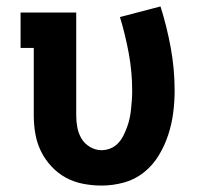

<svg xmlns="http://www.w3.org/2000/svg" viewBox="-20 -569 640 597"><path d="M296 8Q267 8 238.5 2.5Q210 -3 185 -16.5Q160 -30 140 -51.5Q120 -73 107.5 -98.5Q95 -124 90 -152.5Q85 -181 85 -210V-420H44V-530H217V-210Q217 -191 220.5 -172.5Q224 -154 233.5 -138Q243 -122 260 -112Q277 -102 295 -102Q310 -102 323.5 -107.5Q337 -113 347 -123.5Q357 -134 363.5 -147Q370 -160 375 -173.5Q380 -187 383 -201Q386 -215 387.5 -229.5Q389 -244 390 -258Q391 -272 391 -287Q391 -345 380.5 -402.5Q370 -460 353 -516L479 -549Q499 -486 511 -420Q523 -354 523 -288Q523 -253 518.5 -218Q514 -183 503 -149.5Q492 -116 473.5 -85.5Q455 -55 427.5 -33Q400 -11 365.5 -1.5Q331 8 296 8Z"/></svg>

Font: Iosevka Slab XBdEx
Style: Regular
Weight: 800
Width: 7
Monospace: yes
Designer: Belleve Invis
Foundry: Belleve Invis
Version: Version 11.1.0; ttfautohint (v1.8.3)